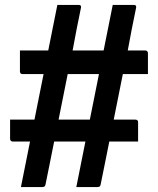

<svg xmlns="http://www.w3.org/2000/svg" viewBox="-20 -740 640 780"><path d="M21 -254H120Q129 -300 138.5 -346.5Q148 -393 157 -439H72Q61 -439 61 -450V-535H176Q185 -581 194.5 -627.5Q204 -674 213 -720H300Q311 -720 309 -709Q300 -666 291.5 -622.5Q283 -579 275 -535H401Q410 -581 419.5 -627.5Q429 -674 438 -720H524Q535 -720 533 -709Q524 -666 515.5 -622.5Q507 -579 499 -535H570Q575 -535 578 -532Q581 -529 581 -524V-439H479Q470 -393 460.5 -346.5Q451 -300 442 -254H530Q541 -254 541 -243V-165H424Q415 -121 406.5 -77.5Q398 -34 389 9Q388 16 384 18Q380 20 375 20H290Q299 -26 308.5 -72.5Q318 -119 327 -165H200Q191 -121 182.5 -77.5Q174 -34 165 9Q164 16 160 18Q156 20 151 20H65Q74 -26 83.5 -72.5Q93 -119 102 -165H32Q27 -165 24 -168Q21 -171 21 -176ZM218 -254H345Q354 -300 363.5 -346.5Q373 -393 382 -439H255Q246 -393 236.5 -346.5Q227 -300 218 -254Z"/></svg>

Font: Recursive Mn Lnr St SmB
Style: Regular
Weight: 600
Monospace: yes
Version: Version 1.079;hotconv 1.0.112;makeotfexe 2.5.65598; ttfautoh